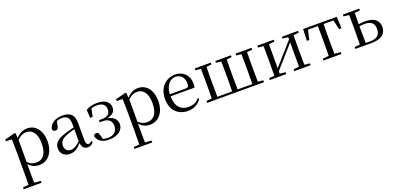

<svg xmlns="http://www.w3.org/2000/svg" viewBox="8 -1491 5585 2710"><g transform="rotate(-20 2800.5 -135.5)"><path d="M367 15C496 15 589 -92 589 -263C589 -427 502 -531 380 -531C319 -531 258 -506 208 -446L203 -520L190 -528L36 -488V-462L125 -458C127 -408 128 -355 128 -287V27L126 224L41 232V260H308V232L211 224L209 27V-58C257 -3 313 15 367 15ZM211 -420C261 -470 304 -485 348 -485C439 -485 501 -413 501 -261C501 -95 430 -33 343 -33C294 -33 254 -46 211 -88Z M1095 14C1134 14 1164 -2 1185 -37L1169 -52C1153 -34 1141 -28 1124 -28C1097 -28 1082 -45 1082 -108V-355C1082 -479 1026 -531 910 -531C797 -531 723 -482 703 -400C709 -377 724 -364 747 -364C772 -364 789 -377 795 -413L810 -485C837 -495 862 -500 888 -500C967 -500 1002 -470 1002 -359V-318C958 -308 911 -295 869 -282C737 -244 690 -193 690 -115C690 -32 749 15 828 15C900 15 945 -18 1004 -82C1012 -22 1040 14 1095 14ZM1002 -113C939 -53 903 -34 863 -34C807 -34 770 -66 770 -128C770 -183 803 -226 887 -257C921 -270 961 -281 1002 -292Z M1413 15C1553 15 1631 -57 1631 -139C1631 -208 1588 -261 1491 -278C1580 -294 1615 -340 1615 -398C1614 -481 1546 -531 1424 -531C1363 -531 1310 -517 1260 -488L1266 -367H1305L1329 -485C1356 -495 1384 -499 1416 -499C1499 -499 1541 -463 1542 -396C1542 -329 1503 -293 1417 -293H1372V-261H1419C1513 -261 1550 -211 1550 -141C1550 -62 1497 -15 1411 -15C1382 -15 1358 -18 1334 -25L1317 -89C1309 -121 1293 -134 1271 -134C1254 -134 1237 -124 1231 -104C1248 -25 1318 15 1413 15Z M2031 15C2160 15 2253 -92 2253 -263C2253 -427 2166 -531 2044 -531C1983 -531 1922 -506 1872 -446L1867 -520L1854 -528L1700 -488V-462L1789 -458C1791 -408 1792 -355 1792 -287V27L1790 224L1705 232V260H1972V232L1875 224L1873 27V-58C1921 -3 1977 15 2031 15ZM1875 -420C1925 -470 1968 -485 2012 -485C2103 -485 2165 -413 2165 -261C2165 -95 2094 -33 2007 -33C1958 -33 1918 -46 1875 -88Z M2605 15C2695 15 2762 -26 2806 -94L2790 -108C2749 -60 2698 -35 2627 -35C2517 -35 2439 -104 2437 -263H2797C2802 -279 2804 -299 2804 -323C2804 -441 2727 -531 2597 -531C2464 -531 2350 -425 2350 -257C2350 -76 2457 15 2605 15ZM2438 -294C2445 -424 2512 -499 2595 -499C2676 -499 2724 -437 2724 -352C2724 -312 2714 -294 2679 -294Z M3016 0H3745V-28L3665 -36L3663 -229V-288L3665 -480L3745 -489V-516H3505V-489L3581 -480L3583 -288V-229L3581 -31H3360L3358 -229V-288L3360 -480L3436 -489V-516H3202V-489L3278 -480L3280 -288V-229L3278 -31H3056L3054 -229V-288L3056 -480L3133 -489V-516H2892V-489L2973 -480L2975 -288V-229L2973 -36L2892 -28V0Z M4200 -489 4284 -479V-447L4124 -266L3994 -119V-479L4080 -489V-516H3832V-489L3913 -480L3915 -288V-229L3913 -36L3832 -28V0H4080V-28L3994 -37V-73L4149 -249L4284 -402V-37L4200 -28V0H4445V-28L4364 -36L4362 -229V-288L4364 -480L4445 -489V-516H4200Z M4729 0H4908V-28L4816 -37L4814 -229V-288L4816 -484H4964L4997 -341H5033L5026 -516H4520L4513 -341H4549L4582 -484H4730L4732 -288V-229L4730 -37L4638 -28V0Z M5117 0H5363C5520 0 5582 -71 5582 -163C5582 -252 5523 -319 5382 -319C5349 -319 5315 -316 5281 -311C5281 -364 5282 -432 5283 -480L5363 -489V-516H5117V-489L5198 -480L5200 -288V-229L5198 -36L5117 -28ZM5281 -281C5307 -285 5333 -287 5360 -287C5457 -287 5502 -247 5502 -160C5502 -70 5451 -29 5346 -29H5284C5282 -85 5281 -171 5281 -229Z"/></g></svg>

Font: Source Han Serif CN
Style: Regular
Weight: 400
Designer: Ryoko NISHIZUKA 西塚涼子 (kana & ideographs); Frank Grießhammer (Latin, Greek & Cyrillic); Wenlong ZHANG 张文龙 (bopomofo); San
Foundry: Adobe
Version: Version 2.003;hotconv 1.1.1;makeotfexe 2.6.0